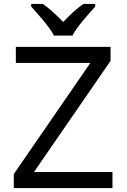

<svg xmlns="http://www.w3.org/2000/svg" viewBox="-20 -951 640 971"><path d="M548.8 0H49.8V-70.8L437 -632.8H60.1V-713.9H539.1V-643.1L151.9 -81.1H548.8ZM461.4 -918Q449.2 -903.8 432.6 -885.3Q363.8 -808.1 346.7 -771H252.4Q235.4 -808.1 166.5 -885.3L137.7 -918V-931.2H196.3Q236.3 -904.8 299.3 -839.8Q358.9 -902.3 402.3 -931.2H461.4Z"/></svg>

Font: WenQuanYi Micro Hei Mono
Style: Regular
Weight: 400
Foundry: Ascender Corporation
Version: Version 0.2.0-beta